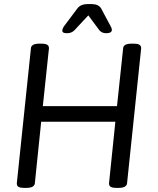

<svg xmlns="http://www.w3.org/2000/svg" viewBox="-20 -915 773 937"><path d="M631 -702Q646 -702 654 -699.5Q662 -697 665.5 -692Q669 -687 669 -680L600 -20Q597 2 558 2H550Q535 2 526.5 -0.5Q518 -3 515 -8Q512 -13 512 -20L543 -321H181L150 -20Q147 2 108 2H100Q85 2 76.5 -0.5Q68 -3 65 -8Q62 -13 62 -20L131 -680Q133 -702 173 -702H181Q196 -702 204 -699.5Q212 -697 215.5 -692Q219 -687 219 -680L189 -397H551L581 -680Q583 -702 623 -702ZM430 -895Q444 -895 456 -889.5Q468 -884 474 -873L521 -785Q526 -777 526 -768Q524 -753 500 -753H498Q488 -753 480.5 -756Q473 -759 466 -766L411 -840L342 -766Q334 -759 326 -756Q318 -753 307 -753H305Q284 -753 284 -765Q284 -774 291 -785L357 -873Q365 -884 377.5 -889.5Q390 -895 405 -895Z"/></svg>

Font: Asap VF Beta
Style: Italic
Weight: 400
Italic angle: -6°
Designer: Pablo Cosgaya
Foundry: Pablo Cosgaya
Version: Version 1.007